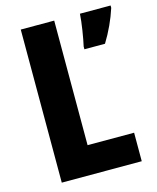

<svg xmlns="http://www.w3.org/2000/svg" viewBox="-109 -883 707 865"><g transform="rotate(-15 245.0 -450.0)"><path d="M71 -93H444V-226H227V-807H71ZM490 -796V-807H347C345 -767 333 -694 325 -660V-647H421C450 -694 474 -746 490 -796Z"/></g></svg>

Font: Noto Sans Kannada UI Condensed ExtraBold
Style: Regular
Weight: 800
Width: 3
Designer: Jelle Bosma - Monotype Design Team
Foundry: Monotype Imaging Inc.
Version: Version 2.005